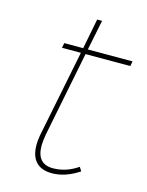

<svg xmlns="http://www.w3.org/2000/svg" viewBox="-100 -693 577 755"><g transform="rotate(15 189.0 -315.0)"><path d="M123 -141Q118 -113 118 -95Q118 -20 184 -20Q237 -20 285 -53L295 -37Q239 0 185 0Q142 0 120 -23.5Q98 -47 98 -92Q98 -115 104 -143L173 -487H96L100 -507H177L201 -630H221L196 -507H378L374 -487H192Z"/></g></svg>

Font: Gontserrat Thin
Style: Italic
Weight: 250
Italic angle: -11.3°
Designer: Julieta Ulanovsky
Foundry: Julieta Ulanovsky
Version: Version 6.001